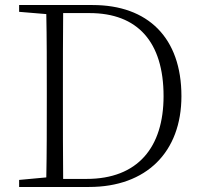

<svg xmlns="http://www.w3.org/2000/svg" viewBox="-20 -743 802 763"><path d="M231 -32C230 -132 230 -234 230 -357V-383C230 -491 230 -593 231 -691H336C527 -691 630 -576 630 -361C630 -158 528 -32 324 -32ZM56 -723V-696L164 -687C166 -589 166 -489 166 -383V-357C166 -237 166 -136 164 -38L56 -28V0H334C562 0 701 -139 701 -361C701 -593 568 -723 348 -723Z"/></svg>

Font: Noto Serif CJK KR ExtraLight
Style: Regular
Weight: 250
Designer: Ryoko NISHIZUKA 西塚涼子 (kana & ideographs); Frank Grießhammer (Latin, Greek & Cyrillic); Wenlong ZHANG 张文龙 (bopomofo); San
Foundry: Adobe Systems Incorporated
Version: Version 1.000;PS 1;hotconv 16.6.53;makeotf.lib2.5.65590